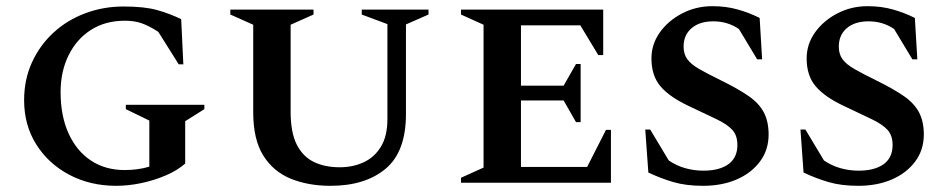

<svg xmlns="http://www.w3.org/2000/svg" viewBox="-20 -591 3059 621"><path d="M356 10Q272 10 204.5 -25.5Q137 -61 97.5 -123.5Q58 -186 58 -267Q58 -334 83.5 -389.5Q109 -445 153 -485.5Q197 -526 255.5 -548Q314 -570 380 -570Q447 -570 488 -558.5Q529 -547 566 -529L573 -383H558L492 -488Q461 -508 437.5 -516Q414 -524 384 -524Q321 -524 274.5 -494.5Q228 -465 202 -412.5Q176 -360 176 -293Q176 -216 202 -159Q228 -102 274.5 -71.5Q321 -41 383 -41Q403 -41 423 -43.5Q443 -46 463 -52V-201L387 -238V-252H641V-238L579 -199V-62Q554 -40 517 -24Q480 -8 438 1Q396 10 356 10Z M1049 10Q977 10 920.5 -13Q864 -36 831.5 -88Q799 -140 799 -228V-511L725 -544V-560H994V-544L920 -511V-230Q920 -162 940 -123Q960 -84 995.5 -67Q1031 -50 1079 -50Q1121 -50 1156 -66Q1191 -82 1212 -116.5Q1233 -151 1233 -205V-513L1150 -544V-560H1366V-544L1293 -512V-222Q1293 -100 1227 -45Q1161 10 1049 10Z M1471 0V-16L1544 -49V-511L1471 -544V-560H1931V-413H1915L1857 -509H1665V-314H1803L1843 -384H1858V-196H1843L1803 -266H1665V-51H1879L1940 -171H1956V0Z M2254 10Q2199 10 2158 -2Q2117 -14 2077 -33L2067 -172H2083L2143 -72Q2168 -55 2196.5 -47Q2225 -39 2255 -39Q2307 -39 2336 -60Q2365 -81 2365 -122Q2365 -153 2348.5 -171Q2332 -189 2297.5 -205.5Q2263 -222 2208 -248Q2146 -277 2116.5 -311.5Q2087 -346 2087 -402Q2087 -448 2114 -486Q2141 -524 2186 -547.5Q2231 -571 2284 -571Q2328 -571 2365.5 -560.5Q2403 -550 2437 -533L2445 -399H2429L2370 -497Q2334 -522 2287 -522Q2243 -522 2217 -500Q2191 -478 2191 -440Q2191 -416 2203 -399.5Q2215 -383 2242 -367.5Q2269 -352 2312 -331Q2367 -304 2401 -280.5Q2435 -257 2450.5 -227.5Q2466 -198 2466 -156Q2466 -106 2438 -68.5Q2410 -31 2362.5 -10.5Q2315 10 2254 10Z M2756 10Q2701 10 2660 -2Q2619 -14 2579 -33L2569 -172H2585L2645 -72Q2670 -55 2698.5 -47Q2727 -39 2757 -39Q2809 -39 2838 -60Q2867 -81 2867 -122Q2867 -153 2850.5 -171Q2834 -189 2799.5 -205.5Q2765 -222 2710 -248Q2648 -277 2618.5 -311.5Q2589 -346 2589 -402Q2589 -448 2616 -486Q2643 -524 2688 -547.5Q2733 -571 2786 -571Q2830 -571 2867.5 -560.5Q2905 -550 2939 -533L2947 -399H2931L2872 -497Q2836 -522 2789 -522Q2745 -522 2719 -500Q2693 -478 2693 -440Q2693 -416 2705 -399.5Q2717 -383 2744 -367.5Q2771 -352 2814 -331Q2869 -304 2903 -280.5Q2937 -257 2952.5 -227.5Q2968 -198 2968 -156Q2968 -106 2940 -68.5Q2912 -31 2864.5 -10.5Q2817 10 2756 10Z"/></svg>

Font: Spectral SC SemiBold
Style: Regular
Weight: 600
Designer: Jean-Baptiste Levee
Foundry: Production Type
Version: Version 2.001